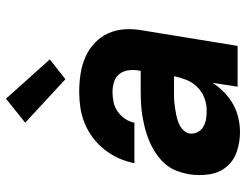

<svg xmlns="http://www.w3.org/2000/svg" viewBox="-110 -702 820 640"><g transform="rotate(-90 300.0 -382.0)"><path d="M180 8Q146 8 115 -2.5Q84 -13 64 -37Q44 -61 39 -94Q34 -127 39 -161Q43 -183 51 -204Q59 -225 74 -242Q89 -259 108.5 -272Q128 -285 149 -294Q170 -303 191.5 -308.5Q213 -314 234.5 -317.5Q256 -321 277 -322Q298 -323 319 -323H384L385 -331Q388 -348 385.5 -365Q383 -382 373 -394.5Q363 -407 346.5 -412Q330 -417 313 -417Q297 -417 280 -413.5Q263 -410 248.5 -400Q234 -390 224 -375Q214 -360 211 -344H76Q81 -370 92 -395Q103 -420 120.5 -442.5Q138 -465 160.5 -482Q183 -499 208.5 -509.5Q234 -520 260.5 -524Q287 -528 313 -528Q344 -528 373.5 -523.5Q403 -519 429.5 -507.5Q456 -496 477 -476Q498 -456 509.5 -430Q521 -404 522.5 -373.5Q524 -343 518 -313L467 0H331L344 -84Q331 -63 312.5 -45Q294 -27 272.5 -15Q251 -3 227 2.5Q203 8 180 8ZM253 -103Q273 -103 294 -111Q315 -119 330.5 -135Q346 -151 354 -171.5Q362 -192 366 -212H319Q310 -212 300 -212Q290 -212 280 -211Q270 -210 260 -208.5Q250 -207 239.5 -205Q229 -203 219.5 -200Q210 -197 200.5 -192Q191 -187 184 -178.5Q177 -170 175 -160Q173 -146 179.5 -133.5Q186 -121 198 -114Q210 -107 224 -105Q238 -103 253 -103ZM356 -574 211 -708 291 -772 422 -626Z"/></g></svg>

Font: Iosevka SS04 Heavy Extended
Style: Italic
Weight: 900
Width: 7
Italic angle: -9°
Monospace: yes
Designer: Belleve Invis
Foundry: Belleve Invis
Version: Version 19.0.0; ttfautohint (v1.8.4)